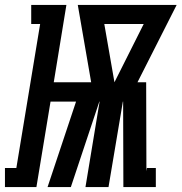

<svg xmlns="http://www.w3.org/2000/svg" viewBox="-73 -755 733 775"><path d="M-53 0V-77H-7L89 -658H53V-735H195L144 -423H295L241 -735H640L482 -423H517L518 -64L520 -77H556V0H425L424 -345H423L365 0H272L329 -345H328L213 0H119L234 -345H131L74 0ZM389 -423 507 -658H348Z"/></svg>

Font: Iosevka Curly Slab XBdEx
Style: Italic
Weight: 800
Width: 7
Italic angle: -9°
Monospace: yes
Designer: Belleve Invis
Foundry: Belleve Invis
Version: Version 11.1.0; ttfautohint (v1.8.3)